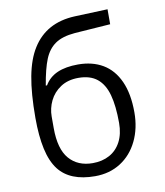

<svg xmlns="http://www.w3.org/2000/svg" viewBox="-84 -817 769 897"><g transform="rotate(-10 300.0 -368.0)"><path d="M123 -58Q94 -96 80.5 -157.8Q67 -219.5 67 -305Q67 -422 82 -501.2Q97 -580.5 129 -631Q194 -735 330 -741L487 -747V-676L317 -664Q257.5 -659 223.8 -635.8Q190 -612.5 172 -568.2Q154 -524 141 -446H147Q168.5 -482.5 208 -499.8Q247.5 -517 306 -517Q374 -517 423.5 -487.8Q473 -458.5 500 -399Q527 -339.5 527 -251Q527 -175.5 498 -115.8Q469 -56 416.5 -22.5Q364 11 295 11Q176.5 11 123 -58ZM448 -215Q448 -295.5 433.5 -348.2Q419 -401 385.8 -428Q352.5 -455 297 -455Q247 -455 212.2 -432Q177.5 -409 160.2 -373.2Q143 -337.5 143 -299V-244Q143 -144.5 183.5 -97.8Q224 -51 295 -51Q340 -51 374.5 -69.8Q409 -88.5 428.5 -125.5Q448 -162.5 448 -215Z"/></g></svg>

Font: JuliaMono Light
Style: Regular
Weight: 300
Monospace: yes
Designer: cormullion
Foundry: corm
Version: Version 0.054; ttfautohint (v1.8.4)